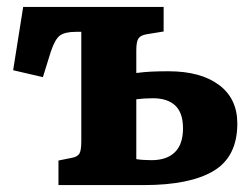

<svg xmlns="http://www.w3.org/2000/svg" viewBox="-20 -535 728 555"><path d="M149 0V-71L189 -79Q204 -82 209.5 -91Q215 -100 215 -127V-443H200Q168 -443 153.5 -432.5Q139 -422 127 -386L104 -312L18 -332L47 -515H453V-444L404 -436Q386 -433 380 -423.5Q374 -414 374 -390V-324Q397 -327 418 -328Q439 -329 467 -329Q560 -329 613 -289.5Q666 -250 666 -178Q666 -82 597.5 -41Q529 0 396 0ZM418 -72Q462 -72 485.5 -95Q509 -118 509 -164Q509 -209 486.5 -230Q464 -251 422 -251Q396 -251 374 -248V-75Q393 -72 418 -72Z"/></svg>

Font: Literata
Style: Bold
Weight: 700
Designer: Latin by Veronika Burian and Jose Scaglione. Greek by Irene Vlachou. Cyrillic by Vera Evstafieva.
Foundry: TypeTogether
Version: Version 3.103; ttfautohint (v1.8.4.7-5d5b);gftools[0.9.29]